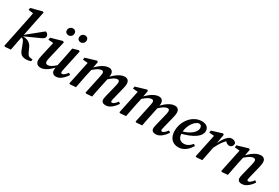

<svg xmlns="http://www.w3.org/2000/svg" viewBox="73 -1789 4157 2856"><g transform="rotate(30 2152.0 -361.0)"><path d="M34 -1 127 -452Q138 -505 148.5 -556.5Q159 -608 167 -661L204 -628L79 -643L85 -680L274 -730L292 -720L188 -212Q180 -174 173 -139Q166 -104 160 -70Q154 -36 147 0L50 8ZM493 0Q473 7 452.5 10.5Q432 14 410 14Q367 14 337 -4Q307 -22 286 -78L255 -160Q245 -187 236.5 -202.5Q228 -218 217.5 -226Q207 -234 191 -240L171 -245V-267H184L212 -293L459 -493Q481 -490 495.5 -474Q510 -458 510 -436Q510 -413 492 -397Q474 -381 434 -365L195 -257L198 -262L238 -258Q271 -254 295 -242Q319 -230 337 -210Q355 -190 367 -162L397 -96Q412 -63 426 -51.5Q440 -40 461 -38L499 -34Z M660 14Q635 14 616 4.5Q597 -5 586.5 -23.5Q576 -42 576 -68Q576 -93 581.5 -122Q587 -151 593 -178L649 -426L666 -398L556 -407L563 -445L754 -499L775 -486L708 -197Q704 -180 701 -165.5Q698 -151 696 -138.5Q694 -126 694 -115Q694 -94 704.5 -84Q715 -74 733 -74Q753 -74 775.5 -83.5Q798 -93 826 -114.5Q854 -136 891 -169L902 -133H887Q847 -87 808.5 -54Q770 -21 733.5 -3.5Q697 14 660 14ZM923 14Q892 14 872 -5Q852 -24 852 -61Q852 -72 854.5 -86.5Q857 -101 864 -125H859L896 -298Q905 -341 913 -384Q921 -427 929 -470L1027 -498L1047 -486L974 -145Q970 -127 967.5 -112.5Q965 -98 965 -89Q965 -79 971 -73Q977 -67 986 -67Q1003 -67 1022 -83Q1041 -99 1068 -134L1099 -113Q1078 -81 1051.5 -52Q1025 -23 993.5 -4.5Q962 14 923 14ZM780 -612Q757 -612 740 -626.5Q723 -641 723 -667Q723 -698 744 -717Q765 -736 792 -736Q816 -736 832 -721Q848 -706 848 -682Q848 -651 828 -631.5Q808 -612 780 -612ZM988 -612Q966 -612 949.5 -626.5Q933 -641 933 -667Q933 -698 953.5 -717Q974 -736 1000 -736Q1024 -736 1040 -721Q1056 -706 1056 -682Q1056 -651 1036 -631.5Q1016 -612 988 -612Z M1167 8 1151 -1 1239 -420 1274 -396 1149 -407 1155 -444 1340 -499 1360 -486 1335 -357 1338 -356 1307 -216Q1296 -163 1286 -109Q1276 -55 1265 0ZM1445 8 1428 -1 1494 -311Q1497 -329 1500.5 -345Q1504 -361 1504 -374Q1504 -394 1495.5 -403Q1487 -412 1472 -412Q1453 -412 1430.5 -402.5Q1408 -393 1380.5 -373.5Q1353 -354 1319 -324L1317 -367H1327Q1361 -406 1398 -435.5Q1435 -465 1473 -482Q1511 -499 1546 -499Q1581 -499 1601 -478.5Q1621 -458 1621 -418Q1621 -401 1618 -386Q1615 -371 1612 -355L1614 -351L1585 -215Q1573 -161 1562.5 -107.5Q1552 -54 1542 0ZM1775 14Q1742 14 1724 -2Q1706 -18 1706 -45Q1706 -65 1711 -86Q1716 -107 1722 -134L1761 -292Q1767 -317 1771.5 -338Q1776 -359 1776 -373Q1776 -394 1767.5 -403Q1759 -412 1743 -412Q1725 -412 1703.5 -402Q1682 -392 1655.5 -372.5Q1629 -353 1595 -322L1593 -367H1603Q1637 -406 1673.5 -435.5Q1710 -465 1747 -482Q1784 -499 1819 -499Q1855 -499 1875 -478.5Q1895 -458 1895 -419Q1895 -396 1890.5 -372.5Q1886 -349 1880 -325L1835 -143Q1831 -124 1827.5 -110.5Q1824 -97 1824 -88Q1824 -78 1829 -72.5Q1834 -67 1843 -67Q1860 -67 1879.5 -83Q1899 -99 1926 -134L1956 -113Q1935 -81 1908 -52Q1881 -23 1848 -4.5Q1815 14 1775 14Z M2027 8 2011 -1 2099 -420 2134 -396 2009 -407 2015 -444 2200 -499 2220 -486 2195 -357 2198 -356 2167 -216Q2156 -163 2146 -109Q2136 -55 2125 0ZM2305 8 2288 -1 2354 -311Q2357 -329 2360.5 -345Q2364 -361 2364 -374Q2364 -394 2355.5 -403Q2347 -412 2332 -412Q2313 -412 2290.5 -402.5Q2268 -393 2240.5 -373.5Q2213 -354 2179 -324L2177 -367H2187Q2221 -406 2258 -435.5Q2295 -465 2333 -482Q2371 -499 2406 -499Q2441 -499 2461 -478.5Q2481 -458 2481 -418Q2481 -401 2478 -386Q2475 -371 2472 -355L2474 -351L2445 -215Q2433 -161 2422.5 -107.5Q2412 -54 2402 0ZM2635 14Q2602 14 2584 -2Q2566 -18 2566 -45Q2566 -65 2571 -86Q2576 -107 2582 -134L2621 -292Q2627 -317 2631.5 -338Q2636 -359 2636 -373Q2636 -394 2627.5 -403Q2619 -412 2603 -412Q2585 -412 2563.5 -402Q2542 -392 2515.5 -372.5Q2489 -353 2455 -322L2453 -367H2463Q2497 -406 2533.5 -435.5Q2570 -465 2607 -482Q2644 -499 2679 -499Q2715 -499 2735 -478.5Q2755 -458 2755 -419Q2755 -396 2750.5 -372.5Q2746 -349 2740 -325L2695 -143Q2691 -124 2687.5 -110.5Q2684 -97 2684 -88Q2684 -78 2689 -72.5Q2694 -67 2703 -67Q2720 -67 2739.5 -83Q2759 -99 2786 -134L2816 -113Q2795 -81 2768 -52Q2741 -23 2708 -4.5Q2675 14 2635 14Z M3027 14Q2978 14 2940 -7.5Q2902 -29 2881 -71.5Q2860 -114 2860 -175Q2860 -239 2882 -297Q2904 -355 2942.5 -400.5Q2981 -446 3032.5 -472.5Q3084 -499 3143 -499Q3201 -499 3233 -471.5Q3265 -444 3265 -398Q3265 -367 3246.5 -336Q3228 -305 3187.5 -275.5Q3147 -246 3082.5 -220Q3018 -194 2925 -172L2923 -210Q3017 -233 3070.5 -265Q3124 -297 3147 -331Q3170 -365 3170 -395Q3170 -421 3157.5 -434.5Q3145 -448 3124 -448Q3101 -448 3073.5 -428.5Q3046 -409 3022 -374Q2998 -339 2983 -295Q2968 -251 2968 -203Q2968 -135 2995.5 -104Q3023 -73 3071 -73Q3102 -73 3126.5 -83.5Q3151 -94 3171 -111.5Q3191 -129 3206 -148L3235 -126Q3219 -100 3198 -74.5Q3177 -49 3150.5 -29Q3124 -9 3093.5 2.5Q3063 14 3027 14Z M3479 -234 3465 -297H3481Q3504 -351 3532 -397Q3560 -443 3592 -470.5Q3624 -498 3658 -498Q3684 -498 3704 -487.5Q3724 -477 3733 -455Q3732 -425 3716 -405Q3700 -385 3671 -385Q3649 -385 3631.5 -396.5Q3614 -408 3594 -428L3580 -444L3631 -443L3621 -438Q3592 -413 3567.5 -382Q3543 -351 3521.5 -314.5Q3500 -278 3479 -234ZM3321 -1 3409 -420 3444 -396 3319 -407 3325 -444 3503 -499 3522 -486 3494 -321 3497 -310 3478 -218Q3467 -163 3456.5 -109Q3446 -55 3435 0L3337 8Z M3776 8 3760 -1 3848 -420 3883 -396 3758 -407 3764 -444 3949 -499 3969 -486 3945 -358V-350L3916 -216Q3905 -163 3895 -109Q3885 -55 3874 0ZM4114 14Q4081 14 4063.5 -2Q4046 -18 4046 -45Q4046 -65 4051 -86Q4056 -107 4062 -134L4101 -292Q4107 -317 4111.5 -338Q4116 -359 4116 -373Q4116 -394 4107 -403Q4098 -412 4082 -412Q4064 -412 4041 -402.5Q4018 -393 3990.5 -373.5Q3963 -354 3930 -323L3927 -367H3937Q3972 -406 4009 -435.5Q4046 -465 4084 -482Q4122 -499 4158 -499Q4194 -499 4214 -478.5Q4234 -458 4234 -419Q4234 -396 4229.5 -372.5Q4225 -349 4219 -325L4174 -143Q4170 -124 4167 -110.5Q4164 -97 4164 -88Q4164 -78 4168.5 -72.5Q4173 -67 4182 -67Q4199 -67 4220 -83.5Q4241 -100 4266 -134L4296 -113Q4277 -82 4249 -52.5Q4221 -23 4187.5 -4.5Q4154 14 4114 14Z"/></g></svg>

Font: Source Serif 4 18pt SemiBold
Style: Italic
Weight: 600
Italic angle: -12°
Designer: Frank Grießhammer
Foundry: Adobe Systems Incorporated
Version: Version 4.004;hotconv 1.0.116;makeotfexe 2.5.65601